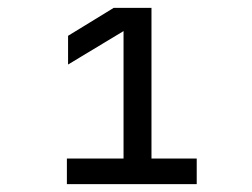

<svg xmlns="http://www.w3.org/2000/svg" viewBox="-20 -850 640 488"><path d="M150 -382V-447H294V-771L153 -686V-759L269 -830H365V-447H480V-382Z"/></svg>

Font: JetBrainsMono Nerd Font Mono
Style: Regular
Weight: 400
Monospace: yes
Designer: Philipp Nurullin, Konstantin Bulenkov
Foundry: JetBrains
Version: Version 2.304; ttfautohint (v1.8.4.7-5d5b);Nerd Fonts 2.3.0